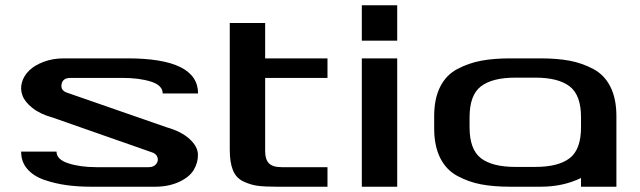

<svg xmlns="http://www.w3.org/2000/svg" viewBox="-20 -707 2424 727"><path d="M553 -131 179 -262Q132 -275 103 -298Q74 -321 65 -345.5Q56 -370 63 -395Q70 -420 90.5 -440Q111 -460 145.5 -473Q180 -486 222 -486H463Q730 -486 730 -353H596Q596 -384 551.5 -398Q507 -412 444 -412H247Q217 -412 213 -387.5Q209 -363 237 -355L611 -225Q667 -209 698 -180.5Q729 -152 729.5 -121.5Q730 -91 713.5 -63.5Q697 -36 657.5 -18Q618 0 568 0H326Q275 0 231.5 -6Q188 -12 147.5 -26Q107 -40 83.5 -67Q60 -94 60 -133H194Q194 -103 239 -88.5Q284 -74 346 -74H543Q562 -74 571.5 -86Q581 -98 576 -112Q571 -126 553 -131Z M850 -486V-620H984V-486H1220V-412H984V-134Q984 -104 998 -89Q1012 -74 1047 -74H1220V0H1028Q982 0 955.5 -3.5Q929 -7 901.5 -20Q874 -33 862 -62.5Q850 -92 850 -140Z M1484 -553H1350V-687H1484ZM1350 0V-486H1484V0Z M1758 -225Q1758 -141 1801 -108Q1844 -75 1931 -75H2007Q2094 -75 2137 -108Q2180 -141 2180 -225V-263Q2180 -347 2137 -380Q2094 -413 2007 -413H1931Q1844 -413 1801 -380Q1758 -347 1758 -263ZM2314 0H2180V-33Q2112 0 2027 0H1912Q1849 0 1801.5 -9Q1754 -18 1711.5 -41Q1669 -64 1646.5 -109.5Q1624 -155 1624 -221V-267Q1624 -333 1646.5 -378Q1669 -423 1711.5 -445.5Q1754 -468 1801.5 -477Q1849 -486 1912 -486H2027Q2090 -486 2137.5 -477Q2185 -468 2227 -445.5Q2269 -423 2291.5 -378Q2314 -333 2314 -267Z"/></svg>

Font: Aneo
Style: Regular
Weight: 400
Designer: Anastasios Pappas
Foundry: Anastasios Pappas
Version: Version 1.000